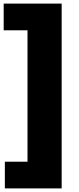

<svg xmlns="http://www.w3.org/2000/svg" viewBox="-34 -828 440 1068"><path d="M-7 220V71.5H119V-659.5H-13.5V-808H309V220Z"/></svg>

Font: Encode Sans Semi Expanded ExtraBold
Style: Regular
Weight: 800
Width: 6
Designer: Multiple Designers
Foundry: Impallari Type
Version: Version 3.000; ttfautohint (v1.8.3) -l 8 -r 50 -G 200 -x 14 